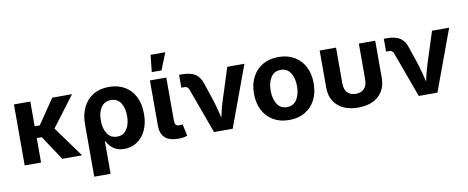

<svg xmlns="http://www.w3.org/2000/svg" viewBox="-77 -1128 4128 1692"><g transform="rotate(-10 1986.5 -281.5)"><path d="M209 -545.9V-324.2H254.4L405.3 -545.9H582.5L377.4 -274.4L576.2 0H398.9L253.9 -218.8H209V0H62.5V-545.9Z M648.9 204.1V-264.6Q648.9 -350.6 680.4 -415.5Q711.9 -480.5 771 -516.6Q830.1 -552.7 913.1 -552.7Q992.2 -552.7 1051.5 -518.6Q1110.8 -484.4 1143.8 -420.4Q1176.8 -356.4 1176.8 -266.6Q1176.8 -180.7 1147.5 -118.9Q1118.2 -57.1 1067.9 -23.9Q1017.6 9.3 954.6 9.3Q910.2 9.3 879.4 -5.9Q848.6 -21 829.3 -43.2Q810.1 -65.4 799.8 -87.4H795.4V204.1ZM909.7 -108.4Q966.8 -108.4 996.8 -154.3Q1026.9 -200.2 1026.9 -273.4Q1026.9 -344.7 997.6 -390.1Q968.3 -435.5 910.6 -435.5Q854 -435.5 823 -391.6Q792 -347.7 792 -273.4Q792 -199.2 822.8 -153.8Q853.5 -108.4 909.7 -108.4Z M1441.4 3.4Q1357.9 3.4 1318.6 -32.7Q1279.3 -68.8 1279.3 -141.6V-545.9H1425.8V-161.6Q1425.8 -135.3 1434.8 -123.5Q1443.8 -111.8 1465.8 -111.8Q1477.5 -111.8 1484.1 -112.8Q1490.7 -113.8 1495.6 -115.2L1518.6 -8.3Q1506.8 -4.4 1486.8 -0.5Q1466.8 3.4 1441.4 3.4ZM1308.1 -615.2 1324.2 -767.1H1456.1L1395 -615.2Z M1756.8 0 1607.9 -407.7Q1598.1 -435.1 1566.4 -435.1H1541V-549.8H1568.8Q1642.6 -549.8 1684.8 -522.7Q1727.1 -495.6 1746.1 -434.1L1803.2 -262.7Q1814.9 -225.6 1824.2 -188.7Q1833.5 -151.9 1842.3 -113.8Q1850.6 -151.9 1859.9 -189Q1869.1 -226.1 1880.9 -262.7L1971.7 -545.9H2125L1923.8 0Z M2429.2 10.7Q2347.2 10.7 2287.1 -24.7Q2227.1 -60.1 2194.6 -123.3Q2162.1 -186.5 2162.1 -270.5Q2162.1 -355 2194.6 -418.5Q2227.1 -481.9 2287.1 -517.3Q2347.2 -552.7 2429.2 -552.7Q2511.2 -552.7 2571.3 -517.3Q2631.3 -481.9 2663.8 -418.5Q2696.3 -355 2696.3 -270.5Q2696.3 -186.5 2663.8 -123.3Q2631.3 -60.1 2571.3 -24.7Q2511.2 10.7 2429.2 10.7ZM2429.2 -104.5Q2487.8 -104.5 2517.6 -151.9Q2547.4 -199.2 2547.4 -271Q2547.4 -343.3 2517.6 -390.4Q2487.8 -437.5 2429.2 -437.5Q2370.6 -437.5 2341.1 -390.4Q2311.5 -343.3 2311.5 -271Q2311.5 -199.2 2341.1 -151.9Q2370.6 -104.5 2429.2 -104.5Z M3046.4 8.3Q2931.2 8.3 2864.7 -51Q2798.3 -110.4 2798.3 -215.3V-545.9H2944.8V-224.6Q2944.8 -171.4 2971.7 -143.1Q2998.5 -114.7 3046.9 -114.7Q3095.2 -114.7 3122.1 -143.1Q3148.9 -171.4 3148.9 -224.6V-545.9H3295.4V-215.3Q3295.4 -110.4 3228.8 -51Q3162.1 8.3 3046.4 8.3Z M3588.9 0 3439.9 -407.7Q3430.2 -435.1 3398.4 -435.1H3373V-549.8H3400.9Q3474.6 -549.8 3516.8 -522.7Q3559.1 -495.6 3578.1 -434.1L3635.3 -262.7Q3647 -225.6 3656.2 -188.7Q3665.5 -151.9 3674.3 -113.8Q3682.6 -151.9 3691.9 -189Q3701.2 -226.1 3712.9 -262.7L3803.7 -545.9H3957L3755.9 0Z"/></g></svg>

Font: Inter
Style: Bold
Weight: 700
Designer: Rasmus Andersson
Foundry: rsms
Version: Version 4.001;git-9221beed3